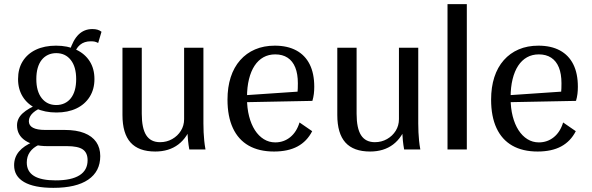

<svg xmlns="http://www.w3.org/2000/svg" viewBox="-20 -720 2850 925"><path d="M237 185Q191 185 155.5 178Q120 171 96 157Q72 143 60 123Q48 103 48 76Q48 38 71.5 10Q95 -18 141 -37L167 -22Q139 -9 124 12.5Q109 34 109 63Q109 106 143.5 127.5Q178 149 248 149Q324 149 363 124.5Q402 100 402 52Q402 16 379 0Q356 -16 302 -16H208Q142 -16 102 -42.5Q62 -69 62 -116Q62 -149 89 -174Q116 -199 171 -221L196 -207Q159 -195 139 -176.5Q119 -158 119 -136Q119 -115 139 -104.5Q159 -94 197 -94H291Q348 -94 386 -79Q424 -64 443.5 -36Q463 -8 463 32Q463 106 405 145.5Q347 185 237 185ZM252 -178Q196 -178 154.5 -197.5Q113 -217 90 -253.5Q67 -290 67 -339Q67 -389 89.5 -425Q112 -461 153 -480.5Q194 -500 250 -500Q306 -500 347.5 -480.5Q389 -461 412 -425Q435 -389 435 -339Q435 -290 412 -253.5Q389 -217 348 -197.5Q307 -178 252 -178ZM251 -214Q273 -214 291 -222.5Q309 -231 321.5 -247Q334 -263 340.5 -286Q347 -309 347 -339Q347 -398 321 -431Q295 -464 251 -464Q229 -464 211 -455.5Q193 -447 180.5 -431Q168 -415 161.5 -392Q155 -369 155 -339Q155 -280 181 -247Q207 -214 251 -214ZM331 -446 315 -473Q332 -528 359 -554Q386 -580 425 -580Q439 -580 449.5 -577Q460 -574 469 -567L453 -513Q443 -518 436 -519.5Q429 -521 417 -521Q386 -521 365.5 -504Q345 -487 331 -446Z M728 10Q648 10 609 -33.5Q570 -77 570 -166V-490H663V-172Q663 -102 684.5 -68.5Q706 -35 751 -35Q783 -35 809.5 -50Q836 -65 851.5 -90Q867 -115 867 -146V-490H960V-125Q960 -103 961 -82.5Q962 -62 964 -42Q966 -22 970 0H892Q888 -22 886 -42Q884 -62 883 -82.5Q882 -103 882 -125L906 -126Q884 -58 839 -24Q794 10 728 10Z M1300 10Q1228 10 1178 -18.5Q1128 -47 1102 -103Q1076 -159 1076 -240Q1076 -300 1091.5 -348Q1107 -396 1137 -430Q1167 -464 1209 -482Q1251 -500 1304 -500Q1365 -500 1407.5 -477Q1450 -454 1472 -410Q1494 -366 1494 -302Q1494 -284 1492 -267.5Q1490 -251 1485 -234L1128 -227V-259L1451 -281L1406 -243Q1412 -263 1413.5 -277Q1415 -291 1415 -319Q1415 -364 1402.5 -395Q1390 -426 1365.5 -442Q1341 -458 1306 -458Q1274 -458 1249 -444Q1224 -430 1206.5 -403.5Q1189 -377 1179.5 -338.5Q1170 -300 1170 -252V-246Q1170 -199 1180 -160Q1190 -121 1208 -93Q1226 -65 1251 -49.5Q1276 -34 1306 -34Q1347 -34 1378 -59Q1409 -84 1423 -130L1484 -88Q1459 -39 1413.5 -14.5Q1368 10 1300 10Z M1763 10Q1683 10 1644 -33.5Q1605 -77 1605 -166V-490H1698V-172Q1698 -102 1719.5 -68.5Q1741 -35 1786 -35Q1818 -35 1844.5 -50Q1871 -65 1886.5 -90Q1902 -115 1902 -146V-490H1995V-125Q1995 -103 1996 -82.5Q1997 -62 1999 -42Q2001 -22 2005 0H1927Q1923 -22 1921 -42Q1919 -62 1918 -82.5Q1917 -103 1917 -125L1941 -126Q1919 -58 1874 -24Q1829 10 1763 10Z M2136 0V-700H2229V0Z M2570 10Q2498 10 2448 -18.5Q2398 -47 2372 -103Q2346 -159 2346 -240Q2346 -300 2361.5 -348Q2377 -396 2407 -430Q2437 -464 2479 -482Q2521 -500 2574 -500Q2635 -500 2677.5 -477Q2720 -454 2742 -410Q2764 -366 2764 -302Q2764 -284 2762 -267.5Q2760 -251 2755 -234L2398 -227V-259L2721 -281L2676 -243Q2682 -263 2683.5 -277Q2685 -291 2685 -319Q2685 -364 2672.5 -395Q2660 -426 2635.5 -442Q2611 -458 2576 -458Q2544 -458 2519 -444Q2494 -430 2476.5 -403.5Q2459 -377 2449.5 -338.5Q2440 -300 2440 -252V-246Q2440 -199 2450 -160Q2460 -121 2478 -93Q2496 -65 2521 -49.5Q2546 -34 2576 -34Q2617 -34 2648 -59Q2679 -84 2693 -130L2754 -88Q2729 -39 2683.5 -14.5Q2638 10 2570 10Z"/></svg>

Font: Sutasoma
Style: Regular
Weight: 400
Designer: Izhar Fathurrohim, Akbar Rohmanto, Arusyal Khofiqoini
Foundry: Kiwari Kolektiv
Version: Version 1.102